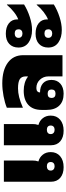

<svg xmlns="http://www.w3.org/2000/svg" viewBox="533 -1101 578 1684"><g transform="rotate(-90 822.0 -259.0)"><path d="M198 10Q139 10 104.5 -19.5Q70 -49 70 -101V-514H256V-262Q256 -248 254.5 -237Q253 -226 248 -211Q285 -201 307.5 -172.5Q330 -144 330 -103Q330 -51 294 -20.5Q258 10 198 10ZM206 -69Q223 -69 233 -78Q243 -87 243 -103Q243 -120 233 -128.5Q223 -137 206 -137Q189 -137 178.5 -128.5Q168 -120 168 -103Q168 -87 178.5 -78Q189 -69 206 -69ZM518 10Q459 10 424.5 -19.5Q390 -49 390 -101V-514H576V-262Q576 -248 574.5 -237Q573 -226 568 -211Q605 -201 627.5 -172.5Q650 -144 650 -103Q650 -51 614 -20.5Q578 10 518 10ZM526 -69Q543 -69 553 -78Q563 -87 563 -103Q563 -120 553 -128.5Q543 -137 526 -137Q509 -137 498.5 -128.5Q488 -120 488 -103Q488 -87 498.5 -78Q509 -69 526 -69Z M842 10Q774 10 737 -29Q700 -68 700 -140V-183Q700 -259 744 -299.5Q788 -340 868 -340Q942 -340 990 -304H994V-321Q994 -359 969.5 -374.5Q945 -390 889 -390Q852 -390 812 -380Q772 -370 719 -347V-488Q762 -506 821 -517Q880 -528 933 -528Q1048 -528 1114 -479.5Q1180 -431 1180 -345V0H994V-123Q994 -167 965 -198Q936 -229 892 -229Q872 -229 862.5 -220Q853 -211 853 -197Q905 -197 934 -170.5Q963 -144 963 -96Q963 -48 930.5 -19Q898 10 842 10ZM842 -61Q879 -61 879 -96Q879 -130 842 -130Q805 -130 805 -96Q805 -61 842 -61Z M1401 -267Q1367 -267 1339.5 -275Q1312 -283 1293 -296Q1247 -327 1247 -386Q1247 -437 1279 -467Q1311 -497 1368 -497Q1426 -497 1460 -470Q1494 -443 1494 -396Q1494 -391 1494 -388Q1524 -399 1558 -425.5Q1592 -452 1621 -487H1625V-337Q1575 -306 1514.5 -286.5Q1454 -267 1401 -267ZM1370 -351Q1387 -351 1397 -360Q1407 -369 1407 -385Q1407 -419 1370 -419Q1353 -419 1342.5 -410.5Q1332 -402 1332 -385Q1332 -369 1342.5 -360Q1353 -351 1370 -351ZM1401 -6Q1336 -6 1293 -35Q1247 -66 1247 -125Q1247 -176 1279 -206Q1311 -236 1368 -236Q1426 -236 1460 -209Q1494 -182 1494 -135Q1494 -130 1494 -127Q1524 -139 1558 -165Q1592 -191 1621 -226H1625V-76Q1575 -45 1514 -25.5Q1453 -6 1401 -6ZM1370 -90Q1387 -90 1397 -99Q1407 -108 1407 -124Q1407 -158 1370 -158Q1353 -158 1342.5 -149.5Q1332 -141 1332 -124Q1332 -108 1342.5 -99Q1353 -90 1370 -90Z"/></g></svg>

Font: Noto Sans Thai Looped UI Black
Style: Regular
Weight: 900
Designer: Cadson Demak Team
Foundry: Cadson Demak Co., Ltd.
Version: Version 1.000